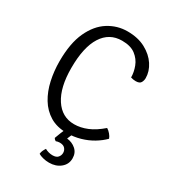

<svg xmlns="http://www.w3.org/2000/svg" viewBox="-216 -811 1031 1146"><g transform="rotate(30 300.0 -238.0)"><path d="M475.5 -467Q475.5 -503 461.2 -540.8Q447 -578.5 413.2 -604.5Q379.5 -630.5 320 -630.5Q233 -630.5 185.5 -556Q138 -481.5 138 -338Q138 -204.5 186.5 -129.8Q235 -55 319.5 -55Q363.5 -55 409 -73.8Q454.5 -92.5 502.5 -134.5Q516.5 -126 528.2 -112Q540 -98 544.5 -84.5Q518 -57.5 481.5 -35.5Q445 -13.5 401 -0.8Q357 12 308 12Q240 12 192.2 -17Q144.5 -46 114.5 -95.5Q84.5 -145 70.8 -207.8Q57 -270.5 57 -338Q57 -462 93.5 -540.8Q130 -619.5 190 -657.2Q250 -695 320.5 -695Q393 -695 445 -667Q497 -639 525 -596Q553 -553 553 -507Q553 -490.5 544.8 -476Q536.5 -461.5 510 -461.5Q500.5 -461.5 493.5 -462.8Q486.5 -464 475.5 -467ZM261.5 72.5Q267.5 55 277 31.8Q286.5 8.5 294.5 -6.5H348Q343.5 1 337 15.8Q330.5 30.5 327 39.5Q362.5 43 388.5 65.5Q414.5 88 414.5 126.5Q414.5 167 383 192.8Q351.5 218.5 305 218.5Q282.5 218.5 262.5 213.2Q242.5 208 230.5 200.5Q231.5 187.5 236.8 176.5Q242 165.5 248.5 156Q258.5 162 272.8 166Q287 170 300.5 170Q327 170 338.2 156.5Q349.5 143 349.5 126Q349.5 108.5 338 95.5Q326.5 82.5 301.5 82.5Q295.5 82.5 288.8 83.8Q282 85 277 87.5Q271.5 85 267.2 81Q263 77 261.5 72.5Z"/></g></svg>

Font: Signika Light Light
Style: Regular
Weight: 300
Version: Version 2.001